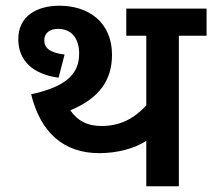

<svg xmlns="http://www.w3.org/2000/svg" viewBox="-20 -652 743 672"><path d="M606 -527H703V-622H422V-527H492V-283C449 -237 401 -211 335 -211C284 -211 251 -230 226 -266C331 -309 372 -375 372 -460C372 -575 289 -632 188 -632C108 -632 44 -595 44 -515C44 -439 96 -392 185 -380L206 -461C153 -468 135 -484 135 -512C135 -535 153 -551 183 -551C231 -551 257 -517 257 -464C257 -395 214 -349 89 -322C122 -187 204 -116 327 -116C391 -116 450 -132 492 -159V0H606Z"/></svg>

Font: Noto Sans SemiBold
Style: Italic
Weight: 600
Italic angle: -12°
Designer: Monotype Design Team
Foundry: Monotype Imaging Inc.
Version: Version 2.013